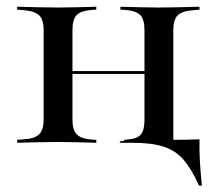

<svg xmlns="http://www.w3.org/2000/svg" viewBox="-20 -435 657 585"><path d="M156.5 -2.4Q124.2 -2.4 95.6 -1.6Q66.9 -0.8 32.3 0V-8.9L51.6 -10.5Q84.7 -12.1 98.8 -25.4Q112.9 -38.7 112.9 -70.2V-343.5Q112.9 -375.8 98.8 -388.7Q84.7 -401.6 51.6 -404L32.3 -405.6V-414.5Q66.9 -413.7 95.6 -412.9Q124.2 -412.1 156.5 -412.1Q187.1 -412.1 214.1 -412.9Q241.1 -413.7 273.4 -414.5V-405.6L259.7 -404.8Q227.4 -402.4 214.1 -389.5Q200.8 -376.6 200.8 -343.5V-70.2Q200.8 -38.7 214.1 -25.4Q227.4 -12.1 259.7 -9.7L273.4 -8.9V0Q241.1 -0.8 214.1 -1.6Q187.1 -2.4 156.5 -2.4ZM420.2 -207.3V-343.5Q420.2 -376.6 406.9 -389.5Q393.5 -402.4 361.3 -404.8L346.8 -405.6V-414.5Q379.8 -413.7 406.9 -412.9Q433.9 -412.1 463.7 -412.1Q496.8 -412.1 525.4 -412.9Q554 -413.7 587.9 -414.5V-405.6L569.4 -404Q535.5 -401.6 521.8 -388.7Q508.1 -375.8 508.1 -343.5V-207.3ZM464.5 -2.4Q436.3 -2.4 411.7 -1.6Q387.1 -0.8 358.1 0V-8.9L372.6 -10.5Q399.2 -12.9 409.7 -25.8Q420.2 -38.7 420.2 -70.2V-207.3H508.1V0L464.5 -2.4ZM344.4 0 346.8 -4.8 415.3 -8.1 470.2 -21 507.3 -8.9H383.1H499.2Q521.8 -8.9 544 -9.3Q566.1 -9.7 587.9 -10.5Q587.1 21.8 589.1 56.9Q591.1 91.9 595.2 130.6H586.3Q564.5 81.5 540.3 52.8Q516.1 24.2 479.4 12.1Q442.7 0 383.1 0ZM170.2 -209.7V-218.5H451.6V-209.7Z"/></svg>

Font: Playfair 144pt SemiExpanded Medium
Style: Regular
Weight: 500
Width: 6
Designer: Claus Eggers Sørensen
Foundry: Claus Eggers Sørensen
Version: Version 2.203